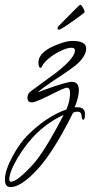

<svg xmlns="http://www.w3.org/2000/svg" viewBox="-81 -463 374 784"><path d="M-38 301Q-61 301 -61 271Q-61 233 -29 174Q0 121 31 90Q108 13 190 -16Q205 -49 205 -83Q205 -105 192 -105Q183 -105 124 -75Q64 -45 50 -45Q31 -45 31 -63Q31 -80 43 -89Q60 -102 86.5 -121Q113 -140 148 -166Q225 -226 225 -257Q225 -268 211 -268Q194 -268 167.5 -255.5Q141 -243 119 -225Q97 -207 90 -191Q87 -186 85 -186Q76 -186 76 -208Q76 -253 158 -283Q191 -296 215 -296Q271 -296 271 -265Q271 -238 239 -206Q230 -197 205.5 -179.5Q181 -162 141 -136Q94 -105 73 -86Q86 -91 105 -98Q192 -129 212 -129Q241 -129 241 -94Q241 -67 224 -25H236Q266 -25 266 3Q266 26 259 26Q253 26 252 10Q251 -7 236 -7Q225 -7 217 -2Q173 87 132 149.5Q91 212 54 247Q-1 301 -38 301ZM-36 279Q-11 279 54 208Q76 184 107.5 133.5Q139 83 179 6Q65 58 -8 180Q-43 239 -43 270Q-43 279 -36 279ZM160 -342Q154 -342 154 -348Q154 -352 158 -356Q162 -360 174.5 -373Q187 -386 202.5 -401.5Q218 -417 230 -429Q242 -441 244 -442Q248 -446 253.5 -438.5Q259 -431 262.5 -422Q266 -413 262 -410Q248 -399 225.5 -383Q203 -367 184 -354.5Q165 -342 160 -342Z"/></svg>

Font: Petemoss
Style: Regular
Weight: 400
Designer: Robert E. Leuschke
Foundry: Robert E. Leuschke
Version: Version 1.010; ttfautohint (v1.8.3)